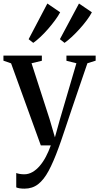

<svg xmlns="http://www.w3.org/2000/svg" viewBox="-26 -846 576 1117"><path d="M116.5 251.5Q100 251.5 87.8 249.5Q75.5 247.5 68.5 244V160.5Q75.5 163.5 88.5 165.8Q101.5 168 115 168Q140 168 162.8 155Q185.5 142 205.2 119Q225 96 241 65.5Q257 35 269.5 0H211.5L38.5 -477.5L-6 -493V-522.5H217.5V-492.5L157.5 -478L263 -151.5L293.5 -47L322 -149.5L418.5 -478L360.5 -492.5V-522.5H530.5V-493L482.5 -478Q458.5 -408 435.5 -340.8Q412.5 -273.5 392.2 -213.5Q372 -153.5 356 -105.5Q340 -57.5 329 -25.8Q318 6 314 16Q285 95.5 257 147.8Q229 200 195.5 225.8Q162 251.5 116.5 251.5ZM349 -597 322.5 -618 433.5 -825.5 508.5 -774.5Q498 -754 479 -728.5Q460 -703 437 -677.5Q414 -652 391 -630.8Q368 -609.5 350 -597ZM167 -597 140.5 -618 249.5 -825.5 324 -774.5Q313 -753.5 294.2 -728Q275.5 -702.5 253.2 -677Q231 -651.5 208.5 -630.5Q186 -609.5 168 -597Z"/></svg>

Font: Merriweather 96pt Medium
Style: Regular
Weight: 500
Version: Version 2.100